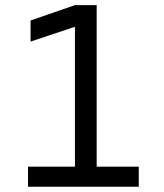

<svg xmlns="http://www.w3.org/2000/svg" viewBox="-20 -713 626 733"><path d="M86.9 0V-76.7H266.1V-610.8L96.7 -554.2V-634.8L266.1 -693.4H349.1V-76.7H509.8V0Z"/></svg>

Font: Cascadia Mono SemiLight
Style: Regular
Weight: 350
Monospace: yes
Designer: Aaron Bell
Foundry: Saja Typeworks
Version: Version 2404.023; ttfautohint (v1.8.4)